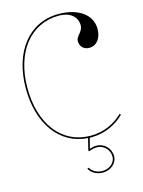

<svg xmlns="http://www.w3.org/2000/svg" viewBox="-143 -843 855 1151"><g transform="rotate(-15 285.0 -268.0)"><path d="M337.5 -762.5C154 -762.5 32.5 -610 32.5 -381C32.5 -167.5 138 -10 316 2L298.5 73C298.5 73.5 298 74.5 298.5 76C299 78 301 80 304.5 79C320 74 331 69 352.5 69C393.5 69 429 103 429 147C429 183 395 215 349 215C317.5 215 289 200 275 177C274.5 176 271.5 173.5 268 175.5C264.5 177.5 266 181 266.5 182C282.5 209 315 225 349 225C399 225 439 189.5 439 147C439 97.5 399.5 59 352.5 59C334.5 59 323.5 63 310 67L326.5 2.5H337.5C429 2.5 497.5 -38 543 -82.5L536 -89.5C492 -46 426 -7.5 337.5 -7.5C153.5 -7.5 42.5 -162 42.5 -381C42.5 -604 160 -752.5 337.5 -752.5C404 -752.5 448.5 -716.5 448.5 -663C448.5 -622.5 407 -606.5 407 -575.5C407 -541.5 430 -518.5 464 -518.5C510 -518.5 540.5 -557.5 540.5 -616.5C540.5 -704 459.5 -762.5 337.5 -762.5Z"/></g></svg>

Font: ZnikomitNo24
Style: Regular
Weight: 500
Designer: gluk
Foundry: gluk
Version: Version 0.55